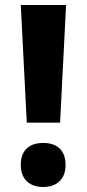

<svg xmlns="http://www.w3.org/2000/svg" viewBox="-20 -785 347 767"><path d="M87 -295H220L244 -765H63ZM153 -38C203 -38 242 -66 242 -126C242 -188 204 -214 153 -214C100 -214 63 -188 63 -126C63 -66 101 -38 153 -38Z"/></svg>

Font: Noto Sans Tamil UI SemiCondensed ExtraBold
Style: Regular
Weight: 800
Width: 4
Designer: Jelle Bosma - Monotype Design Team
Foundry: Monotype Imaging Inc.
Version: Version 2.004